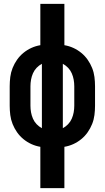

<svg xmlns="http://www.w3.org/2000/svg" viewBox="-20 -755 540 990"><path d="M188 215V2Q164 -2 142 -12Q120 -22 101 -37.5Q82 -53 68 -73Q54 -93 45 -115.5Q36 -138 33 -162Q30 -186 30 -210V-310Q30 -334 33 -358Q36 -382 45 -404.5Q54 -427 68 -447Q82 -467 101 -482.5Q120 -498 142 -508Q164 -518 188 -522V-735H312V-522Q336 -518 358 -508Q380 -498 399 -482.5Q418 -467 432 -447Q446 -427 455 -404.5Q464 -382 467 -358Q470 -334 470 -310V-210Q470 -186 467 -162Q464 -138 455 -115.5Q446 -93 432 -73Q418 -53 399 -37.5Q380 -22 358 -12Q336 -2 312 2V215ZM196 -94V-426Q181 -418 169 -405.5Q157 -393 150 -377Q143 -361 140 -344Q137 -327 137 -310V-210Q137 -193 140 -176Q143 -159 150 -143Q157 -127 169 -114.5Q181 -102 196 -94ZM304 -94Q319 -102 331 -114.5Q343 -127 350 -143Q357 -159 360 -176Q363 -193 363 -210V-310Q363 -327 360 -344Q357 -361 350 -377Q343 -393 331 -405.5Q319 -418 304 -426Z"/></svg>

Font: Iosevka SS18 Extrabold
Style: Regular
Weight: 800
Monospace: yes
Designer: Belleve Invis
Foundry: Belleve Invis
Version: Version 25.1.1; ttfautohint (v1.8.4)